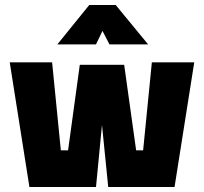

<svg xmlns="http://www.w3.org/2000/svg" viewBox="-20 -750 819 770"><path d="M19 0ZM19 -500H189L224 -147H253L300 -490H478L526 -147H554L589 -500H759L680 0H414L389 -249L365 0H98ZM338 -730H444L574 -572H419L391 -626L365 -572H210Z"/></svg>

Font: Cairo Black
Style: Regular
Weight: 900
Designer: Mohamed Gaber, the designers of Titillium
Foundry: Kief Type Foundry
Version: Version 2.009; ttfautohint (v1.5.33-1714) -l 8 -r 50 -G 200 